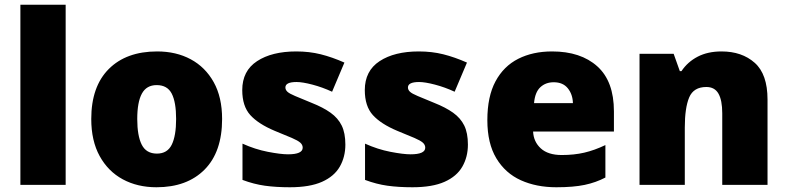

<svg xmlns="http://www.w3.org/2000/svg" viewBox="-20 -780 3322 810"><path d="M257 0H66V-760H257Z M917 -278Q917 -139 843 -64.5Q769 10 640 10Q560 10 498 -23.5Q436 -57 400.5 -121.5Q365 -186 365 -278Q365 -415 439 -489Q513 -563 643 -563Q723 -563 784.5 -530Q846 -497 881.5 -433.5Q917 -370 917 -278ZM559 -278Q559 -207 578 -169.5Q597 -132 642 -132Q686 -132 704.5 -169.5Q723 -207 723 -278Q723 -349 704.5 -385Q686 -421 641 -421Q598 -421 578.5 -385Q559 -349 559 -278Z M1437 -170Q1437 -118 1413.5 -77Q1390 -36 1338.5 -13Q1287 10 1203 10Q1144 10 1097.5 3.5Q1051 -3 1003 -21V-174Q1056 -150 1110 -139.5Q1164 -129 1195 -129Q1257 -129 1257 -157Q1257 -169 1247 -178Q1237 -187 1211.5 -198Q1186 -209 1139 -228Q1070 -257 1036 -294.5Q1002 -332 1002 -400Q1002 -481 1064.5 -522Q1127 -563 1230 -563Q1285 -563 1333 -551Q1381 -539 1433 -516L1381 -393Q1340 -412 1298 -423Q1256 -434 1231 -434Q1184 -434 1184 -411Q1184 -401 1192.5 -393Q1201 -385 1225 -375Q1249 -365 1295 -346Q1343 -327 1374.5 -304.5Q1406 -282 1421.5 -250.5Q1437 -219 1437 -170Z M1954 -170Q1954 -118 1930.5 -77Q1907 -36 1855.5 -13Q1804 10 1720 10Q1661 10 1614.5 3.5Q1568 -3 1520 -21V-174Q1573 -150 1627 -139.5Q1681 -129 1712 -129Q1774 -129 1774 -157Q1774 -169 1764 -178Q1754 -187 1728.5 -198Q1703 -209 1656 -228Q1587 -257 1553 -294.5Q1519 -332 1519 -400Q1519 -481 1581.5 -522Q1644 -563 1747 -563Q1802 -563 1850 -551Q1898 -539 1950 -516L1898 -393Q1857 -412 1815 -423Q1773 -434 1748 -434Q1701 -434 1701 -411Q1701 -401 1709.5 -393Q1718 -385 1742 -375Q1766 -365 1812 -346Q1860 -327 1891.5 -304.5Q1923 -282 1938.5 -250.5Q1954 -219 1954 -170Z M2309 -563Q2430 -563 2500 -500Q2570 -437 2570 -310V-225H2229Q2231 -182 2261.5 -154Q2292 -126 2350 -126Q2402 -126 2445 -136Q2488 -146 2534 -168V-31Q2494 -10 2446.5 0Q2399 10 2327 10Q2243 10 2177.5 -19.5Q2112 -49 2074 -112Q2036 -175 2036 -273Q2036 -373 2070.5 -437Q2105 -501 2166.5 -532Q2228 -563 2309 -563ZM2316 -433Q2282 -433 2259.5 -412Q2237 -391 2233 -345H2397Q2396 -382 2375.5 -407.5Q2355 -433 2316 -433Z M3024 -563Q3110 -563 3164 -515Q3218 -467 3218 -360V0H3027V-302Q3027 -357 3011 -385Q2995 -413 2960 -413Q2906 -413 2887.5 -369Q2869 -325 2869 -242V0H2678V-553H2822L2848 -480H2855Q2881 -519 2923.5 -541Q2966 -563 3024 -563Z"/></svg>

Font: Noto Sans Black
Style: Regular
Weight: 900
Designer: Monotype Design Team
Foundry: Monotype Imaging Inc.
Version: Version 2.007